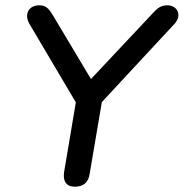

<svg xmlns="http://www.w3.org/2000/svg" viewBox="-20 -697 693 724"><path d="M262 7C294 7 313 -8 318 -41L364 -312L638 -607C668 -639 649 -677 611 -677C589 -677 576 -669 556 -647L323 -399L179 -640C163 -667 151 -677 128 -677C88 -677 70 -643 91 -607L266 -311L222 -50C216 -14 230 7 262 7Z"/></svg>

Font: SN Pro Medium
Style: Italic
Weight: 400
Italic angle: -9°
Designer: Tobias Whetton
Foundry: Supernotes
Version: Version 1.001;Glyphs 3.2 (3249)